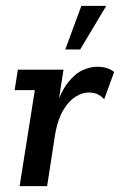

<svg xmlns="http://www.w3.org/2000/svg" viewBox="-20 -636 410 656"><path d="M47 0 99 -328H30L41 -398H197L175 -257L168 -266Q189 -325 213.5 -355.5Q238 -386 264 -397Q290 -408 312 -408Q348 -408 370 -390L336 -297Q325 -309 312 -314.5Q299 -320 283 -320Q261 -320 238 -305.5Q215 -291 196.5 -260.5Q178 -230 169 -181L141 0ZM203 -467 258 -616H343L254 -467Z"/></svg>

Font: Rokkitt Medium
Style: Italic
Weight: 500
Italic angle: -9°
Designer: Vernon Adams
Foundry: Vernon Adams
Version: Version 3.103